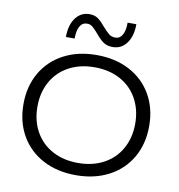

<svg xmlns="http://www.w3.org/2000/svg" viewBox="-96 -985 1012 1083"><g transform="rotate(10 410.0 -444.0)"><path d="M770 -334Q770 -232 725 -154Q680 -76 598.5 -33Q517 10 410 10Q303 10 221.5 -33Q140 -76 95 -154Q50 -232 50 -334Q50 -436 95 -514Q140 -592 221.5 -635Q303 -678 410 -678Q517 -678 598.5 -635Q680 -592 725 -514Q770 -436 770 -334ZM690 -334Q690 -415 655 -477.5Q620 -540 556.5 -574Q493 -608 410 -608Q327 -608 263.5 -574Q200 -540 165 -477.5Q130 -415 130 -334Q130 -253 165 -190.5Q200 -128 263.5 -94Q327 -60 410 -60Q493 -60 556.5 -94Q620 -128 655 -190.5Q690 -253 690 -334ZM489 -738Q456 -738 434 -754Q412 -770 389 -799Q369 -822 356 -832.5Q343 -843 325 -843Q298 -843 284 -818Q270 -793 270 -748H220Q220 -816 250 -857Q280 -898 330 -898Q360 -898 379.5 -883.5Q399 -869 422 -841Q444 -816 458.5 -804.5Q473 -793 495 -793Q521 -793 535 -818Q549 -843 549 -888H599Q599 -820 569 -779Q539 -738 489 -738Z"/></g></svg>

Font: Madhuban Light
Style: Regular
Weight: 300
Designer: jaikishan Patel
Foundry: MagicType
Version: Version 1.000